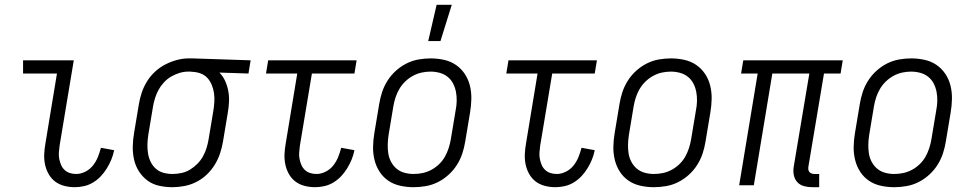

<svg xmlns="http://www.w3.org/2000/svg" viewBox="-20 -771 4040 799"><path d="M291 8Q269 8 247.5 2.5Q226 -3 209.5 -15.5Q193 -28 182.5 -46.5Q172 -65 167.5 -86Q163 -107 164 -129.5Q165 -152 169 -174L217 -465H76V-520H287L228 -165Q226 -151 225 -137Q224 -123 226.5 -110Q229 -97 234 -85Q239 -73 248.5 -64Q258 -55 270.5 -51Q283 -47 297 -47Q316 -47 335 -56.5Q354 -66 367 -82.5Q380 -99 387.5 -118Q395 -137 400 -156L455 -146Q451 -126 443.5 -107.5Q436 -89 425 -71Q414 -53 400 -38Q386 -23 368 -12Q350 -1 330 3.5Q310 8 291 8Z M698 8Q669 8 642 2Q615 -4 594 -19.5Q573 -35 558.5 -57.5Q544 -80 538 -106.5Q532 -133 532.5 -161Q533 -189 538 -218L558 -338Q562 -362 570 -386Q578 -410 592 -432.5Q606 -455 625.5 -473Q645 -491 668.5 -503Q692 -515 716.5 -521.5Q741 -528 766 -528H781L1023 -520L1014 -465L893 -469Q908 -454 917 -434Q926 -414 930 -392.5Q934 -371 933 -348Q932 -325 928 -302L908 -182Q904 -158 896 -133.5Q888 -109 874 -86Q860 -63 840.5 -44.5Q821 -26 797.5 -14Q774 -2 748 3Q722 8 698 8ZM698 -47Q716 -47 735 -51Q754 -55 770.5 -65Q787 -75 801 -89Q815 -103 824.5 -120Q834 -137 839.5 -155Q845 -173 848 -191L868 -311Q871 -330 872 -348Q873 -366 870.5 -383.5Q868 -401 861.5 -417Q855 -433 844 -445.5Q833 -458 817 -464.5Q801 -471 782 -472L772 -473H763Q745 -473 727 -467.5Q709 -462 692.5 -452.5Q676 -443 662.5 -428.5Q649 -414 640 -397.5Q631 -381 625.5 -363.5Q620 -346 617 -329L597 -209Q594 -189 593.5 -170Q593 -151 596 -132.5Q599 -114 607 -97.5Q615 -81 628.5 -69Q642 -57 660 -52Q678 -47 698 -47Z M1291 8Q1269 8 1247.5 2.5Q1226 -3 1209.5 -15.5Q1193 -28 1182.5 -46.5Q1172 -65 1167.5 -86Q1163 -107 1164 -129.5Q1165 -152 1169 -174L1217 -465H1087L1096 -520H1464L1455 -465H1278L1228 -165Q1226 -151 1225 -137Q1224 -123 1226.5 -110Q1229 -97 1234 -85Q1239 -73 1248.5 -64Q1258 -55 1270.5 -51Q1283 -47 1297 -47Q1316 -47 1335 -56.5Q1354 -66 1367 -82.5Q1380 -99 1387.5 -118Q1395 -137 1400 -156L1455 -146Q1451 -126 1443.5 -107.5Q1436 -89 1425 -71Q1414 -53 1400 -38Q1386 -23 1368 -12Q1350 -1 1330 3.5Q1310 8 1291 8Z M1701 8Q1673 8 1645.5 2Q1618 -4 1596 -19Q1574 -34 1559.5 -56.5Q1545 -79 1538.5 -105.5Q1532 -132 1532.5 -160.5Q1533 -189 1538 -218L1558 -338Q1562 -363 1570 -387.5Q1578 -412 1592.5 -435Q1607 -458 1627.5 -476.5Q1648 -495 1672 -507Q1696 -519 1721.5 -523.5Q1747 -528 1772 -528Q1800 -528 1827.5 -522Q1855 -516 1877 -501Q1899 -486 1914 -463.5Q1929 -441 1935.5 -414.5Q1942 -388 1941.5 -359.5Q1941 -331 1936 -302L1916 -182Q1912 -157 1904 -132.5Q1896 -108 1881.5 -85Q1867 -62 1846.5 -43.5Q1826 -25 1802 -13Q1778 -1 1752 3.5Q1726 8 1701 8ZM1701 -47Q1720 -47 1739 -51Q1758 -55 1775.5 -64.5Q1793 -74 1807.5 -88Q1822 -102 1831.5 -119Q1841 -136 1847 -154.5Q1853 -173 1856 -191L1876 -311Q1880 -331 1880.5 -350.5Q1881 -370 1877.5 -388.5Q1874 -407 1865.5 -423.5Q1857 -440 1842.5 -451.5Q1828 -463 1809.5 -468Q1791 -473 1772 -473Q1753 -473 1734.5 -469Q1716 -465 1698.5 -455.5Q1681 -446 1666.5 -432Q1652 -418 1642 -401Q1632 -384 1626 -365.5Q1620 -347 1617 -329L1597 -209Q1594 -189 1593.5 -169.5Q1593 -150 1596 -131.5Q1599 -113 1608 -96.5Q1617 -80 1631 -68.5Q1645 -57 1663.5 -52Q1682 -47 1701 -47ZM1762 -600 1797 -751H1860L1813 -600Z M2291 8Q2269 8 2247.5 2.5Q2226 -3 2209.5 -15.5Q2193 -28 2182.5 -46.5Q2172 -65 2167.5 -86Q2163 -107 2164 -129.5Q2165 -152 2169 -174L2217 -465H2087L2096 -520H2464L2455 -465H2278L2228 -165Q2226 -151 2225 -137Q2224 -123 2226.5 -110Q2229 -97 2234 -85Q2239 -73 2248.5 -64Q2258 -55 2270.5 -51Q2283 -47 2297 -47Q2316 -47 2335 -56.5Q2354 -66 2367 -82.5Q2380 -99 2387.5 -118Q2395 -137 2400 -156L2455 -146Q2451 -126 2443.5 -107.5Q2436 -89 2425 -71Q2414 -53 2400 -38Q2386 -23 2368 -12Q2350 -1 2330 3.5Q2310 8 2291 8Z M2701 8Q2673 8 2645.5 2Q2618 -4 2596 -19Q2574 -34 2559.5 -56.5Q2545 -79 2538.5 -105.5Q2532 -132 2532.5 -160.5Q2533 -189 2538 -218L2558 -338Q2562 -363 2570 -387.5Q2578 -412 2592.5 -435Q2607 -458 2627.5 -476.5Q2648 -495 2672 -507Q2696 -519 2721.5 -523.5Q2747 -528 2772 -528Q2800 -528 2827.5 -522Q2855 -516 2877 -501Q2899 -486 2914 -463.5Q2929 -441 2935.5 -414.5Q2942 -388 2941.5 -359.5Q2941 -331 2936 -302L2916 -182Q2912 -157 2904 -132.5Q2896 -108 2881.5 -85Q2867 -62 2846.5 -43.5Q2826 -25 2802 -13Q2778 -1 2752 3.5Q2726 8 2701 8ZM2701 -47Q2720 -47 2739 -51Q2758 -55 2775.5 -64.5Q2793 -74 2807.5 -88Q2822 -102 2831.5 -119Q2841 -136 2847 -154.5Q2853 -173 2856 -191L2876 -311Q2880 -331 2880.5 -350.5Q2881 -370 2877.5 -388.5Q2874 -407 2865.5 -423.5Q2857 -440 2842.5 -451.5Q2828 -463 2809.5 -468Q2791 -473 2772 -473Q2753 -473 2734.5 -469Q2716 -465 2698.5 -455.5Q2681 -446 2666.5 -432Q2652 -418 2642 -401Q2632 -384 2626 -365.5Q2620 -347 2617 -329L2597 -209Q2594 -189 2593.5 -169.5Q2593 -150 2596 -131.5Q2599 -113 2608 -96.5Q2617 -80 2631 -68.5Q2645 -57 2663.5 -52Q2682 -47 2701 -47Z M3389 8H3360Q3342 8 3325.5 3.5Q3309 -1 3298 -13Q3287 -25 3283.5 -42Q3280 -59 3283 -77L3348 -465H3194L3117 0H3056L3133 -465H3064L3073 -520H3487L3478 -465H3409L3344 -77Q3343 -71 3344 -65Q3345 -59 3348.5 -55Q3352 -51 3357.5 -49Q3363 -47 3369 -47H3389Z M3701 8Q3673 8 3645.5 2Q3618 -4 3596 -19Q3574 -34 3559.5 -56.5Q3545 -79 3538.5 -105.5Q3532 -132 3532.5 -160.5Q3533 -189 3538 -218L3558 -338Q3562 -363 3570 -387.5Q3578 -412 3592.5 -435Q3607 -458 3627.5 -476.5Q3648 -495 3672 -507Q3696 -519 3721.5 -523.5Q3747 -528 3772 -528Q3800 -528 3827.5 -522Q3855 -516 3877 -501Q3899 -486 3914 -463.5Q3929 -441 3935.5 -414.5Q3942 -388 3941.5 -359.5Q3941 -331 3936 -302L3916 -182Q3912 -157 3904 -132.5Q3896 -108 3881.5 -85Q3867 -62 3846.5 -43.5Q3826 -25 3802 -13Q3778 -1 3752 3.5Q3726 8 3701 8ZM3701 -47Q3720 -47 3739 -51Q3758 -55 3775.5 -64.5Q3793 -74 3807.5 -88Q3822 -102 3831.5 -119Q3841 -136 3847 -154.5Q3853 -173 3856 -191L3876 -311Q3880 -331 3880.5 -350.5Q3881 -370 3877.5 -388.5Q3874 -407 3865.5 -423.5Q3857 -440 3842.5 -451.5Q3828 -463 3809.5 -468Q3791 -473 3772 -473Q3753 -473 3734.5 -469Q3716 -465 3698.5 -455.5Q3681 -446 3666.5 -432Q3652 -418 3642 -401Q3632 -384 3626 -365.5Q3620 -347 3617 -329L3597 -209Q3594 -189 3593.5 -169.5Q3593 -150 3596 -131.5Q3599 -113 3608 -96.5Q3617 -80 3631 -68.5Q3645 -57 3663.5 -52Q3682 -47 3701 -47Z"/></svg>

Font: Iosevka Light
Style: Italic
Weight: 300
Italic angle: -9°
Monospace: yes
Designer: Belleve Invis
Foundry: Belleve Invis
Version: Version 32.5.0; ttfautohint (v1.8.4)